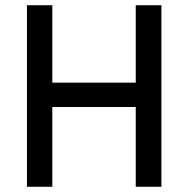

<svg xmlns="http://www.w3.org/2000/svg" viewBox="-20 -714 720 734"><path d="M499 0V-305H180V0H83V-694H180V-398H499V-694H597V0Z"/></svg>

Font: TypoPRO Titillium Text
Style: 600 wt
Weight: 600
Designer: Accademia di Belle Arti di Urbino and others
Foundry: Accademia di Belle Arti di Urbino and others.
Version: Version 25.000